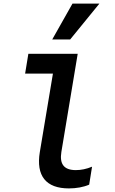

<svg xmlns="http://www.w3.org/2000/svg" viewBox="-20 -1040 640 1070"><path d="M322 -193 413 -740H138L120 -630H275L202 -193C180 -60 236 10 364 10C405 10 445 3 477 -11L493 -111C462 -98 431 -92 403 -92C337 -92 311 -125 322 -193ZM534 -1020H384L271 -820H371Z"/></svg>

Font: CommitMono
Style: Bold Italic
Weight: 700
Monospace: yes
Designer: Eigil Nikolajsen
Foundry: Eigil Nikolajsen
Version: Version 1.143